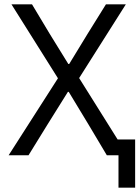

<svg xmlns="http://www.w3.org/2000/svg" viewBox="-20 -718 645 888"><path d="M528 0H474L390 -141L298 -293H294L199 -141L112 0H20L248 -356L33 -698H128L209 -563L296 -422H300L386 -563L470 -698H562L346 -357L524 -73H605V150H528Z"/></svg>

Font: Lilex Nerd Font
Style: Regular
Weight: 400
Designer: Mike Abbink, Paul van der Laan, Pieter van Rosmalen, Mikhael Khrustik
Foundry: Mikhael Khrustik
Version: Version 2.400; ttfautohint (v1.8.4.7-5d5b);Nerd Fonts 3.3.0